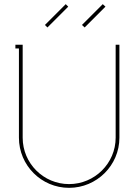

<svg xmlns="http://www.w3.org/2000/svg" viewBox="-20 -894 665 923"><path d="M554 -232V-679H536V-232C536 -109 435 -9 312 -9C189 -9 89 -109 89 -232V-679H54V-661H71V-232C71 -99 179 9 312 9C445 9 554 -99 554 -232ZM387 -762 487 -862 474 -874 374 -774ZM208 -762 308 -862 296 -874 196 -774Z"/></svg>

Font: Rawengulk
Style: Light
Weight: 300
Version: Version 0.9